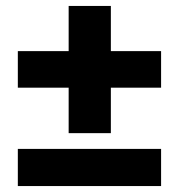

<svg xmlns="http://www.w3.org/2000/svg" viewBox="-20 -615 602 646"><path d="M40 11V-114H522V11ZM211 -167V-595H353V-167ZM40 -320V-443H522V-320Z"/></svg>

Font: Yaldevi ExtraLight
Style: Regular
Weight: 200
Designer: Sol Matas, Rajitha Manaperi, Kosala Senevirathne
Foundry: Mooniak
Version: Version 1.100